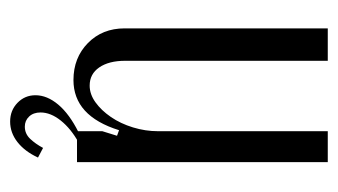

<svg xmlns="http://www.w3.org/2000/svg" viewBox="-164 -371 667 379"><g transform="rotate(90 169.5 -181.5)"><path d="M237 -83Q209 7 138 7Q94 7 65 -21.5Q36 -50 36 -94V-495H100V-95Q100 -63 113 -44Q126 -25 149 -25Q166 -25 182 -36.5Q198 -48 211 -67Q224 -86 231.5 -110.5Q239 -135 239 -160V-495H300V0H239V-50L248 -79ZM291 77Q279 103 260.5 117.5Q242 132 220 132Q198 132 183 117.5Q168 103 168 82Q168 59 186.5 37Q205 15 241 -3H261Q234 12 218 32Q202 52 202 72Q202 86 210 94.5Q218 103 230 103Q244 103 254 92.5Q264 82 272 67Z"/></g></svg>

Font: Moniqa Paragraph
Style: Regular
Weight: 400
Designer: Rajesh Rajput
Foundry: Rajesh Rajput
Version: Version 1.000